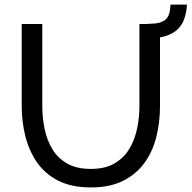

<svg xmlns="http://www.w3.org/2000/svg" viewBox="-20 -815 838 840"><path d="M378 5Q293 5 235 -24.5Q177 -54 142 -104.5Q107 -155 91 -219Q75 -283 75 -351V-710H165V-351Q165 -299 175.5 -249.5Q186 -200 210 -161Q234 -122 275 -99Q316 -76 377 -76Q439 -76 480 -99.5Q521 -123 545 -162.5Q569 -202 579.5 -251Q590 -300 590 -351V-710H680V-351Q680 -279 663.5 -214.5Q647 -150 611 -101Q575 -52 517.5 -23.5Q460 5 378 5ZM627 -647 629 -711Q664 -711 681.5 -717Q699 -723 709 -734Q719 -747 722 -761.5Q725 -776 726 -795H798Q797 -777 793.5 -759Q790 -741 783 -724.5Q776 -708 763 -693Q750 -678 729.5 -667.5Q709 -657 683 -652Q657 -647 627 -647Z"/></svg>

Font: Raleway Thin Medium
Style: Regular
Weight: 500
Version: Version 4.026